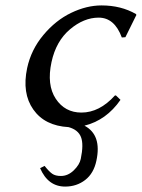

<svg xmlns="http://www.w3.org/2000/svg" viewBox="-20 -459 523 708"><path d="M127.9 161.1 144.5 152.8Q160.6 173.3 172.4 181.6Q184.1 189.9 204.6 189.9Q230.5 189.9 252 169.2Q273.4 148.4 277.8 127Q289.1 73.2 278.6 46.4Q268.1 19.5 232.9 9.8Q145 4.9 102.8 -55.2Q60.5 -115.2 80.1 -208Q94.7 -275.9 140.1 -330.1Q185.5 -384.3 242.4 -411.6Q299.3 -439 354.5 -439Q426.3 -439 481.4 -407.2L482.9 -403.8L442.4 -321.8L429.2 -320.8Q402.3 -394 343.8 -394Q289.1 -394 237.8 -350.6Q186.5 -307.1 169.9 -230Q151.9 -146 185.5 -95Q219.2 -43.9 280.3 -43.9Q346.7 -43.9 403.8 -106.9H407.7L424.3 -90.8Q372.1 -15.6 291.5 4.4Q356 38.6 335.4 133.8Q325.7 180.2 294.2 204.6Q262.7 229 220.2 229Q157.2 229 127.9 161.1Z"/></svg>

Font: Linux Biolinum
Style: Italic
Weight: 400
Italic angle: -12°
Designer: Philipp H. Poll
Foundry: Philipp H. Poll
Version: Version 1.1.3 ; ttfautohint (v0.9)